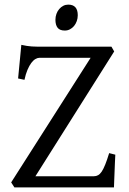

<svg xmlns="http://www.w3.org/2000/svg" viewBox="-20 -819 563 839"><path d="M483.9 -143.1Q482.9 -127.4 482.2 -108.4Q481.4 -89.4 480.7 -70.1Q480 -50.8 479.2 -32.5Q478.5 -14.2 478 0H43L28.8 -22L376 -566.4H151.9Q144 -566.4 134.8 -561Q125.5 -555.7 116.7 -543.9Q107.9 -532.2 100.1 -513.9Q92.3 -495.6 86.9 -470.2L59.1 -476.1L73.2 -623Q86.4 -620.1 97.4 -618.4Q108.4 -616.7 118.9 -616Q129.4 -615.2 140.6 -615.2H466.8L479 -594.2L134.8 -48.8H390.1Q400.4 -48.8 408.7 -53.5Q417 -58.1 424.6 -69.3Q432.1 -80.6 439.9 -100.1Q447.8 -119.6 457 -149.9ZM319.8 -752.4Q319.8 -738.8 315.4 -726.6Q311 -714.4 303.5 -705.3Q295.9 -696.3 285.6 -690.9Q275.4 -685.5 263.2 -685.5Q241.2 -685.5 231.7 -697.8Q222.2 -710 222.2 -732.4Q222.2 -746.1 226.6 -758.3Q231 -770.5 238.8 -779.5Q246.6 -788.6 256.6 -793.7Q266.6 -798.8 278.3 -798.8Q319.8 -798.8 319.8 -752.4Z"/></svg>

Font: Noto Serif Devanagari
Style: Regular
Weight: 400
Designer: Monotype Design Team
Foundry: Monotype Imaging Inc.
Version: Version 1.01